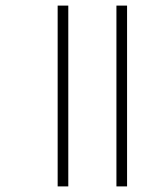

<svg xmlns="http://www.w3.org/2000/svg" viewBox="-20 -683 567 686"><path d="M396 -17V-663H434V-17ZM186 -17V-663H224V-17Z"/></svg>

Font: Noto Sans Malayalam UI ExtraLight
Style: Regular
Weight: 200
Designer: Jelle Bosma - Monotype Design Team
Foundry: Monotype Imaging Inc.
Version: Version 2.104; ttfautohint (v1.8.4.7-5d5b)